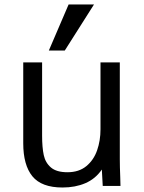

<svg xmlns="http://www.w3.org/2000/svg" viewBox="-20 -828 640 855"><path d="M83.5 -190V-550H167.5V-224Q167.5 -171.5 174.8 -137.5Q182 -103.5 206.8 -82.2Q231.5 -61 280.5 -61Q331.5 -61 364.5 -88.2Q397.5 -115.5 412.5 -158.8Q427.5 -202 427.5 -252V-550H513.5V-119Q513.5 -86 515.5 -38Q515.5 -27 516.5 0H437.5L433.5 -73Q405 -31.5 360 -12.2Q315 7 258.5 7Q165 7 124.2 -43Q83.5 -93 83.5 -190ZM197.5 -603 285.5 -808H398.5L268.5 -603Z"/></svg>

Font: JuliaMono Latin
Style: Regular
Weight: 400
Monospace: yes
Designer: cormullion
Foundry: corm
Version: Version 0.049; ttfautohint (v1.8.4)